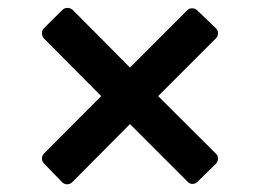

<svg xmlns="http://www.w3.org/2000/svg" viewBox="-20 -568 658 489"><path d="M91.8 -470.2Q86.9 -475.6 86.9 -483.4Q86.9 -491.2 91.8 -496.1L139.2 -543Q144.5 -547.9 151.9 -547.9Q159.2 -547.9 165 -543L311 -396L457 -542Q461.9 -546.9 469.2 -546.9Q476.6 -546.9 481.9 -542L529.8 -496.1Q535.2 -491.2 535.2 -483.4Q535.2 -475.6 529.8 -470.2L382.8 -323.2L529.8 -176.8Q535.2 -171.9 535.2 -164.1Q535.2 -156.2 529.8 -150.9L482.9 -105Q477.5 -99.6 470.2 -99.6Q462.9 -99.6 458 -105L311 -252L164.1 -104Q158.2 -98.6 150.9 -98.6Q143.6 -98.6 138.2 -104L91.8 -151.9Q86.9 -157.2 86.9 -164.6Q86.9 -171.9 91.8 -176.8L237.8 -323.2Z"/></svg>

Font: Fragment Mono
Style: Bold
Weight: 700
Designer: Wei Huang based on Nimbus Sans by URW Studio, based on Helvetica by Max Miedinger.
Foundry: Wei Huang
Version: Version 1.011